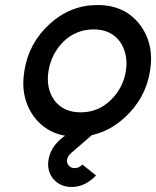

<svg xmlns="http://www.w3.org/2000/svg" viewBox="-20 -532 621 764"><path d="M362 166 308 123Q307 124 305.5 125Q304 126 303 127Q292 137 277 137Q263 137 254 127Q244 116 247 102Q250 89 262 78L368 -14H279Q243 3 222 21Q181 56 173 104Q166 148 192 180Q220 212 265 212Q310 212 347 180Q352 177 355 173.5Q358 170 362 166ZM353 -415Q420 -415 456 -368Q491 -319 481 -250Q470 -181 419 -132Q369 -85 301 -85Q233 -85 197 -132Q162 -180 173 -250Q185 -320 234 -368Q284 -415 353 -415ZM368 -512Q260 -512 177 -436Q94 -360 77 -250Q59 -141 118 -64Q178 12 285 12Q393 12 476 -64Q560 -141 577 -250Q595 -358 535 -436Q475 -512 368 -512Z"/></svg>

Font: Unageo
Style: Medium-Italic
Weight: 500
Designer: Richard Sepsi
Foundry: Richard Sepsi
Version: Version 2.000